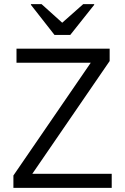

<svg xmlns="http://www.w3.org/2000/svg" viewBox="-20 -911 607 931"><path d="M45 0V-60L420 -606.7H60V-675H511.7V-615L136.7 -68.3H521.7V0ZM244.2 -741.7 130 -887.5V-890.8H181.7L281.7 -800.8L383.3 -890.8H436.7V-887.5L320.8 -741.7Z"/></svg>

Font: Funnel Sans Light
Style: Regular
Weight: 300
Designer: NORD ID, Kristian Moeller
Foundry: Dicotype
Version: Version 1.000